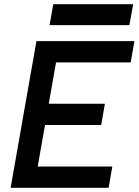

<svg xmlns="http://www.w3.org/2000/svg" viewBox="-20 -888 656 908"><path d="M30.3 0 152.3 -693.4H262.7L140.6 0ZM30.3 0 48.3 -100.6H511.2L493.7 0ZM82.5 -296.9 100.1 -397.5H476.1L458.5 -296.9ZM134.8 -592.8 152.3 -693.4H615.7L598.1 -592.8ZM214.4 -769 231.9 -868.2H609.9L591.8 -769Z"/></svg>

Font: Cascadia Mono Medium
Style: Italic
Weight: 500
Italic angle: -10°
Monospace: yes
Designer: Aaron Bell
Foundry: Saja Typeworks
Version: Version 2407.024